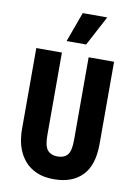

<svg xmlns="http://www.w3.org/2000/svg" viewBox="-97 -950 727 1026"><g transform="rotate(10 266.0 -436.5)"><path d="M269 14Q212 14 173.5 -3.5Q135 -21 111.5 -48Q88 -75 75.5 -106Q63 -137 59 -166Q55 -195 55 -214V-660H194V-211Q194 -152 213 -130.5Q232 -109 267 -109Q302 -109 320.5 -130Q339 -151 339 -211V-660H477V-214Q477 -98 422 -42Q367 14 269 14ZM314 -725H208L267 -887H400Z"/></g></svg>

Font: Bricolage Grotesque 12pt Condensed Bricolage Grotesque 10pt Condensed Regular
Style: Bold
Weight: 700
Width: 3
Designer: Mathieu Triay
Foundry: Atelier Triay
Version: Version 1.001; ttfautohint (v1.8.4.7-5d5b);gftools[0.9.33.de